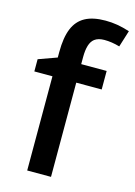

<svg xmlns="http://www.w3.org/2000/svg" viewBox="-117 -827 627 890"><g transform="rotate(15 196.5 -382.5)"><path d="M105 -452.1H18.1V-510.7L106.4 -542.5V-568.8Q106.4 -638.2 124 -681.2Q141.6 -724.1 179 -744.6Q216.3 -765.1 276.4 -765.1Q305.7 -765.1 333 -760.5Q360.4 -755.9 393.1 -745.6L368.2 -666Q330.1 -677.2 294.4 -677.2Q265.1 -677.2 247.6 -664.1Q232.9 -652.8 226.1 -630.6Q219.2 -608.4 219.2 -574.2V-541H341.3V-452.1H219.2V0H105Z"/></g></svg>

Font: Viking Open Sans Light
Style: Bold
Weight: 600
Foundry: Ascender Corporation
Version: Version 2.001